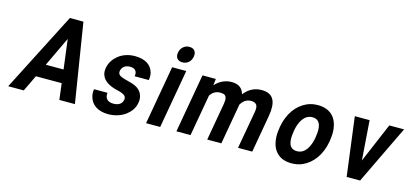

<svg xmlns="http://www.w3.org/2000/svg" viewBox="-62 -1198 3590 1668"><g transform="rotate(15 1732.5 -364.0)"><path d="M488 -146 506 0H646L532 -711H410L46 0H186L256 -146ZM313 -265 439 -531 473 -265Z M967 -90C918 -90 887 -115 894 -168H773C769 -147 770 -125 775 -104C792 -34 852 10 946 10C1007 10 1060 -8 1100 -37C1134 -62 1167 -99 1176 -152C1181 -178 1179 -201 1173 -219C1160 -257 1132 -282 1093 -297C1063 -309 1016 -317 985 -329C964 -337 943 -349 948 -380C955 -418 987 -438 1025 -438C1070 -438 1093 -414 1085 -368H1212C1216 -393 1216 -415 1210 -436C1192 -502 1133 -538 1043 -538C984 -538 932 -519 895 -489C863 -463 833 -425 824 -374C820 -351 821 -331 826 -314C844 -257 901 -229 965 -213C984 -209 999 -205 1011 -200C1034 -190 1056 -180 1050 -146C1043 -106 1008 -90 967 -90Z M1413 0 1506 -528H1379L1286 0ZM1453 -592C1495 -592 1529 -619 1537 -665C1545 -711 1521 -738 1479 -738C1438 -738 1403 -709 1395 -665C1387 -619 1411 -592 1453 -592Z M1839 -423C1850 -423 1860 -422 1869 -420C1899 -412 1903 -379 1895 -335L1836 0H1963L2025 -352C2025 -354 2026 -361 2026 -363C2045 -397 2074 -423 2116 -423C2169 -423 2184 -396 2173 -336L2113 0H2241L2300 -336C2322 -462 2294 -538 2183 -538C2113 -538 2064 -506 2026 -458C2013 -509 1977 -538 1914 -538C1851 -538 1801 -509 1765 -469L1772 -528H1652L1559 0H1686L1752 -374C1772 -403 1800 -423 1839 -423Z M2417 -269 2416 -259C2409 -220 2408 -185 2412 -152C2424 -58 2481 10 2594 10C2630 10 2664 4 2694 -10C2780 -49 2845 -134 2867 -259L2868 -269C2875 -308 2876 -343 2872 -376C2860 -470 2803 -538 2690 -538C2654 -538 2620 -532 2590 -518C2504 -479 2439 -394 2417 -269ZM2741 -269 2740 -259C2725 -176 2688 -104 2614 -104C2539 -104 2528 -175 2543 -259L2544 -269C2558 -351 2597 -424 2670 -424C2744 -424 2756 -352 2741 -269Z M3181 -172 3155 -528H3022L3090 0H3211L3465 -528H3332Z"/></g></svg>

Font: Asimov
Style: NarIt
Weight: 500
Designer: Google
Version: Version 2.000980; 2014